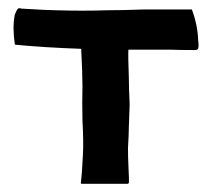

<svg xmlns="http://www.w3.org/2000/svg" viewBox="-20 -446 515 468"><path d="M448 -422Q462 -384 463 -348Q465 -333 463 -328Q462 -324 454 -324Q419 -324 393 -325H331H293Q292 -310 294 -259Q294 -246 294.5 -229.5Q295 -213 295.5 -204.5Q296 -196 296 -191Q296 -183 294 -135Q294 -126 293.5 -114.5Q293 -103 292.5 -96Q292 -89 292 -85Q292 -63 293 -42Q295 -5 294 0L292 2H179Q177 2 177 0Q180 -23 182 -67Q184 -100 181 -152Q180 -192 181 -236Q181 -267 178 -325V-327Q91 -330 17 -337L16 -339Q10 -380 16 -410Q21 -423 24 -425Q27 -427 32 -425Q100 -421 116 -421Q184 -419 240 -421Q262 -421 283.5 -421.5Q305 -422 316 -422.5Q327 -423 331 -423H448Z"/></svg>

Font: Tovari Sans
Style: Bold
Weight: 700
Designer: Verneri Kontto, Denis Ignatov
Foundry: Verneri Kontto
Version: Version 1.10 May 7, 2019